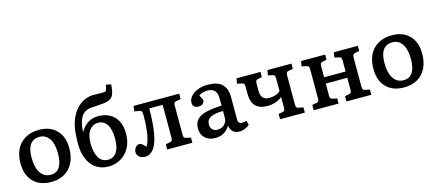

<svg xmlns="http://www.w3.org/2000/svg" viewBox="-55 -1348 4370 1924"><g transform="rotate(-15 2129.5 -386.0)"><path d="M294 14Q177 14 110 -54.5Q43 -123 43 -243Q43 -376 115 -449.5Q187 -523 310 -523Q421 -523 488 -455.5Q555 -388 555 -267Q555 -180 523.5 -117Q492 -54 433.5 -20Q375 14 294 14ZM308 -57Q370 -57 401 -105Q432 -153 432 -244Q432 -346 395 -400Q358 -454 294 -454Q232 -454 198.5 -409.5Q165 -365 165 -274Q165 -170 202.5 -113.5Q240 -57 308 -57Z M889 13Q812 13 757.5 -26.5Q703 -66 675.5 -135.5Q648 -205 650 -295L652 -352Q655 -448 679.5 -517Q704 -586 743 -631Q782 -676 829 -697.5Q876 -719 923 -719Q937 -719 957 -718.5Q977 -718 1024 -718Q1042 -718 1049.5 -721.5Q1057 -725 1062 -737Q1065 -746 1069 -760.5Q1073 -775 1074 -786L1126 -776Q1122 -710 1106 -670.5Q1090 -631 1035 -617Q1017 -612 976 -609Q935 -606 874 -602Q803 -597 769 -543.5Q735 -490 730 -395L729 -386Q766 -446 811.5 -474Q857 -502 918 -502Q981 -502 1032 -475.5Q1083 -449 1112.5 -396Q1142 -343 1142 -262Q1142 -177 1108.5 -115.5Q1075 -54 1017.5 -20.5Q960 13 889 13ZM903 -54Q960 -54 991.5 -102Q1023 -150 1023 -239Q1023 -337 990 -387.5Q957 -438 897 -438Q844 -438 808.5 -392.5Q773 -347 773 -259Q773 -164 805 -109Q837 -54 903 -54Z M1267 13Q1232 13 1208.5 -6Q1185 -25 1185 -54Q1185 -82 1202 -103.5Q1219 -125 1243 -125Q1258 -125 1271.5 -114Q1285 -103 1305 -81Q1319 -95 1332 -140Q1359 -231 1359 -394Q1359 -422 1353 -432.5Q1347 -443 1329 -446L1279 -454L1287 -509H1760V-453L1715 -445Q1698 -442 1692 -434.5Q1686 -427 1686 -409V-106Q1686 -84 1691 -75.5Q1696 -67 1711 -64L1760 -54V0H1499V-54L1546 -63Q1561 -66 1566 -75.5Q1571 -85 1571 -110V-444H1432Q1432 -369 1427 -299Q1422 -229 1412 -179Q1376 13 1267 13Z M1996 14Q1930 14 1890.5 -23Q1851 -60 1851 -121Q1851 -178 1879.5 -212Q1908 -246 1971 -262.5Q2034 -279 2139 -284V-352Q2139 -411 2115.5 -438.5Q2092 -466 2039 -466Q2013 -466 1988 -458.5Q1963 -451 1950 -439Q1976 -395 1976 -381Q1976 -362 1959 -348Q1942 -334 1916 -334Q1886 -334 1870.5 -348.5Q1855 -363 1855 -389Q1855 -425 1882 -455.5Q1909 -486 1955 -504Q2001 -522 2057 -522Q2157 -522 2205 -477Q2253 -432 2253 -339V-108Q2253 -64 2296 -64Q2316 -64 2341 -72L2352 -27Q2333 -10 2305 2Q2277 14 2251 14Q2161 14 2150 -73Q2124 -31 2086 -8.5Q2048 14 1996 14ZM2041 -61Q2083 -61 2111 -88.5Q2139 -116 2139 -158V-228Q2052 -228 2009.5 -205Q1967 -182 1967 -134Q1967 -100 1986.5 -80.5Q2006 -61 2041 -61Z M2670 0V-55L2712 -63Q2728 -66 2733 -75Q2738 -84 2738 -110V-213Q2674 -161 2584 -161Q2421 -161 2421 -328V-402Q2421 -425 2415.5 -433.5Q2410 -442 2396 -445L2345 -456L2355 -509H2603V-455L2559 -447Q2545 -444 2540 -434.5Q2535 -425 2535 -399V-333Q2535 -234 2621 -234Q2658 -234 2690 -245.5Q2722 -257 2738 -276V-403Q2738 -425 2733 -434Q2728 -443 2713 -446L2666 -456L2675 -509H2924V-455L2879 -447Q2863 -444 2857.5 -434.5Q2852 -425 2852 -400V-106Q2852 -84 2857 -75.5Q2862 -67 2878 -64L2927 -54V0Z M3019 0V-55L3065 -63Q3081 -66 3086 -75.5Q3091 -85 3091 -111V-402Q3091 -425 3086 -433.5Q3081 -442 3066 -445L3015 -456L3025 -509H3274V-455L3231 -447Q3215 -444 3210 -434.5Q3205 -425 3205 -399V-292H3428V-403Q3428 -426 3423 -434.5Q3418 -443 3403 -446L3356 -456L3364 -509H3613V-455L3569 -447Q3552 -444 3547 -434.5Q3542 -425 3542 -400V-106Q3542 -84 3547 -75.5Q3552 -67 3568 -64L3617 -54V0H3359V-55L3402 -63Q3418 -66 3423 -75Q3428 -84 3428 -110V-227H3205V-107Q3205 -84 3210 -75Q3215 -66 3230 -63L3277 -54V0Z M3955 14Q3838 14 3771 -54.5Q3704 -123 3704 -243Q3704 -376 3776 -449.5Q3848 -523 3971 -523Q4082 -523 4149 -455.5Q4216 -388 4216 -267Q4216 -180 4184.5 -117Q4153 -54 4094.5 -20Q4036 14 3955 14ZM3969 -57Q4031 -57 4062 -105Q4093 -153 4093 -244Q4093 -346 4056 -400Q4019 -454 3955 -454Q3893 -454 3859.5 -409.5Q3826 -365 3826 -274Q3826 -170 3863.5 -113.5Q3901 -57 3969 -57Z"/></g></svg>

Font: Literata 12pt Medium
Style: Regular
Weight: 500
Designer: Latin by Veronika Burian and Jose Scaglione. Greek by Irene Vlachou. Cyrillic by Vera Evstafieva.
Foundry: TypeTogether
Version: Version 3.002